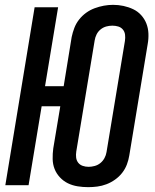

<svg xmlns="http://www.w3.org/2000/svg" viewBox="-20 -765 640 793"><path d="M344 8Q322 8 300.5 4.5Q279 1 260.5 -8Q242 -17 227.5 -32.5Q213 -48 205.5 -67Q198 -86 197.5 -108Q197 -130 200 -152L229 -326H152L98 0H2L123 -735H220L166 -409H243L276 -612Q280 -631 287 -649.5Q294 -668 306.5 -684Q319 -700 335.5 -712Q352 -724 371 -731Q390 -738 409 -741.5Q428 -745 447 -745Q469 -745 490 -740.5Q511 -736 530 -727Q549 -718 563 -702.5Q577 -687 584.5 -668Q592 -649 593 -627Q594 -605 590 -583L514 -123Q511 -104 504 -85.5Q497 -67 484.5 -51Q472 -35 455 -23Q438 -11 419.5 -4Q401 3 382 5.5Q363 8 344 8ZM346 -76Q346 -76 346 -76Q346 -76 346 -76Q358 -76 371 -79.5Q384 -83 394.5 -91.5Q405 -100 411.5 -112Q418 -124 420 -137L496 -596Q498 -609 496.5 -621.5Q495 -634 487.5 -643Q480 -652 468.5 -655.5Q457 -659 444 -659Q431 -659 418.5 -655.5Q406 -652 395.5 -643.5Q385 -635 379 -623Q373 -611 371 -598L295 -139Q293 -126 294.5 -114Q296 -102 303 -93Q310 -84 321.5 -80Q333 -76 346 -76Z"/></svg>

Font: Iosevka Curly Medium Extended
Style: Italic
Weight: 500
Width: 7
Italic angle: -9°
Monospace: yes
Designer: Belleve Invis
Foundry: Belleve Invis
Version: Version 11.1.0; ttfautohint (v1.8.3)